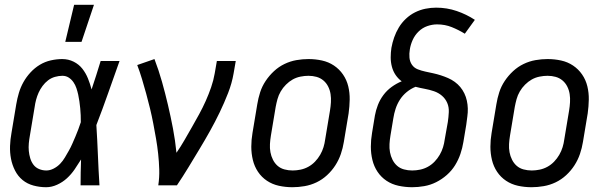

<svg xmlns="http://www.w3.org/2000/svg" viewBox="-20 -775 2540 803"><path d="M173 8Q146 8 120 1Q94 -6 74.5 -22Q55 -38 43 -61.5Q31 -85 26 -111Q21 -137 22 -164.5Q23 -192 28 -219L48 -339Q52 -363 59 -386.5Q66 -410 78 -431.5Q90 -453 107.5 -472Q125 -491 146.5 -504Q168 -517 192.5 -522.5Q217 -528 240 -528Q266 -528 288 -517Q310 -506 324.5 -487.5Q339 -469 348 -446.5Q357 -424 363 -401Q373 -431 382.5 -460.5Q392 -490 401 -520H480Q456 -453 432.5 -386Q409 -319 383 -252Q387 -189 389.5 -126Q392 -63 396 0H317Q317 -27 317.5 -54Q318 -81 319 -108Q306 -87 292 -66.5Q278 -46 260 -29.5Q242 -13 219 -2.5Q196 8 173 8ZM174 -62Q189 -62 204.5 -70Q220 -78 231.5 -90Q243 -102 251.5 -116.5Q260 -131 268 -145Q276 -159 282.5 -174Q289 -189 295.5 -204Q302 -219 307.5 -234Q313 -249 318 -264Q318 -279 317.5 -293.5Q317 -308 315.5 -322.5Q314 -337 312 -351.5Q310 -366 307 -379.5Q304 -393 299.5 -406.5Q295 -420 287 -431.5Q279 -443 267.5 -450.5Q256 -458 241 -458Q226 -458 210 -453.5Q194 -449 181 -439Q168 -429 158 -415.5Q148 -402 141.5 -387.5Q135 -373 131 -358Q127 -343 125 -328L105 -208Q102 -192 100.5 -175.5Q99 -159 100.5 -143.5Q102 -128 106.5 -113Q111 -98 120 -86Q129 -74 143.5 -68Q158 -62 174 -62ZM253 -600 290 -755H373L321 -600Z M642 0Q647 -33 646 -66Q645 -99 641.5 -131.5Q638 -164 632.5 -195.5Q627 -227 621 -258.5Q615 -290 607.5 -321Q600 -352 591.5 -383Q583 -414 574 -444Q565 -474 554 -503L626 -528Q644 -481 657.5 -433Q671 -385 682.5 -336Q694 -287 703.5 -237Q713 -187 718 -136Q736 -162 751.5 -189Q767 -216 782.5 -243Q798 -270 813 -297.5Q828 -325 840.5 -353Q853 -381 863 -410Q873 -439 878 -468L887 -520H966L957 -468Q950 -427 934 -386Q918 -345 899 -305.5Q880 -266 858.5 -227.5Q837 -189 814 -151Q791 -113 768 -75Q745 -37 720 0Z M1203 8Q1174 8 1146.5 2Q1119 -4 1096.5 -19Q1074 -34 1059 -56.5Q1044 -79 1037.5 -106Q1031 -133 1031 -161.5Q1031 -190 1036 -219L1056 -339Q1060 -364 1068 -389Q1076 -414 1091 -436.5Q1106 -459 1126 -477.5Q1146 -496 1170 -507.5Q1194 -519 1219.5 -523.5Q1245 -528 1270 -528Q1299 -528 1326.5 -522Q1354 -516 1376.5 -501Q1399 -486 1414.5 -463.5Q1430 -441 1436.5 -414Q1443 -387 1442.5 -358.5Q1442 -330 1438 -301L1418 -181Q1414 -156 1405.5 -131Q1397 -106 1382.5 -83.5Q1368 -61 1348 -42.5Q1328 -24 1304 -12.5Q1280 -1 1254 3.5Q1228 8 1203 8ZM1204 -62Q1220 -62 1237 -65.5Q1254 -69 1269.5 -77.5Q1285 -86 1297.5 -99Q1310 -112 1319 -127.5Q1328 -143 1333 -159.5Q1338 -176 1340 -192L1360 -312Q1363 -330 1364 -347.5Q1365 -365 1362.5 -381.5Q1360 -398 1352.5 -413Q1345 -428 1332.5 -438.5Q1320 -449 1304 -453.5Q1288 -458 1270 -458Q1254 -458 1236.5 -454.5Q1219 -451 1204 -442.5Q1189 -434 1176 -421Q1163 -408 1154 -392.5Q1145 -377 1140.5 -360.5Q1136 -344 1133 -328L1113 -208Q1110 -190 1109 -172.5Q1108 -155 1111 -138.5Q1114 -122 1121.5 -107Q1129 -92 1141 -81.5Q1153 -71 1169.5 -66.5Q1186 -62 1204 -62Z M1704 8Q1675 8 1647 2Q1619 -4 1596.5 -19Q1574 -34 1559 -56.5Q1544 -79 1537.5 -106Q1531 -133 1531 -161.5Q1531 -190 1536 -219L1548 -292Q1552 -314 1560.5 -336Q1569 -358 1583.5 -377.5Q1598 -397 1618 -411.5Q1638 -426 1660 -435Q1645 -446 1634.5 -461.5Q1624 -477 1619 -496Q1614 -515 1614 -535Q1614 -555 1617 -575Q1621 -597 1628.5 -618.5Q1636 -640 1648 -660Q1660 -680 1677.5 -696.5Q1695 -713 1716 -723.5Q1737 -734 1759.5 -738.5Q1782 -743 1804 -743Q1849 -743 1890 -729Q1931 -715 1966 -692L1924 -634Q1898 -650 1869.5 -661.5Q1841 -673 1808 -673Q1788 -673 1767.5 -666Q1747 -659 1731 -643.5Q1715 -628 1706 -608Q1697 -588 1694 -568Q1691 -551 1692.5 -534Q1694 -517 1703 -504Q1712 -491 1727.5 -485Q1743 -479 1759.5 -475.5Q1776 -472 1792 -468.5Q1808 -465 1823.5 -460Q1839 -455 1854 -448.5Q1869 -442 1882 -432.5Q1895 -423 1905 -411Q1915 -399 1922 -384.5Q1929 -370 1932.5 -354Q1936 -338 1936.5 -321.5Q1937 -305 1934.5 -287.5Q1932 -270 1930 -253L1918 -181Q1914 -156 1905.5 -131Q1897 -106 1883 -83.5Q1869 -61 1848.5 -43Q1828 -25 1804 -13Q1780 -1 1754 3.5Q1728 8 1704 8ZM1704 -62Q1720 -62 1737 -65.5Q1754 -69 1769.5 -77.5Q1785 -86 1797.5 -99Q1810 -112 1819 -127.5Q1828 -143 1833 -159.5Q1838 -176 1840 -192L1853 -265Q1856 -285 1857 -306Q1858 -327 1850.5 -344.5Q1843 -362 1828.5 -374.5Q1814 -387 1795 -393.5Q1776 -400 1756.5 -403.5Q1737 -407 1718 -412Q1698 -404 1681 -390Q1664 -376 1652.5 -358Q1641 -340 1634.5 -320Q1628 -300 1625 -280L1613 -208Q1610 -190 1609 -172.5Q1608 -155 1611 -138.5Q1614 -122 1621.5 -107Q1629 -92 1641 -81.5Q1653 -71 1669.5 -66.5Q1686 -62 1704 -62Z M2203 8Q2174 8 2146.5 2Q2119 -4 2096.5 -19Q2074 -34 2059 -56.5Q2044 -79 2037.5 -106Q2031 -133 2031 -161.5Q2031 -190 2036 -219L2056 -339Q2060 -364 2068 -389Q2076 -414 2091 -436.5Q2106 -459 2126 -477.5Q2146 -496 2170 -507.5Q2194 -519 2219.5 -523.5Q2245 -528 2270 -528Q2299 -528 2326.5 -522Q2354 -516 2376.5 -501Q2399 -486 2414.5 -463.5Q2430 -441 2436.5 -414Q2443 -387 2442.5 -358.5Q2442 -330 2438 -301L2418 -181Q2414 -156 2405.5 -131Q2397 -106 2382.5 -83.5Q2368 -61 2348 -42.5Q2328 -24 2304 -12.5Q2280 -1 2254 3.5Q2228 8 2203 8ZM2204 -62Q2220 -62 2237 -65.5Q2254 -69 2269.5 -77.5Q2285 -86 2297.5 -99Q2310 -112 2319 -127.5Q2328 -143 2333 -159.5Q2338 -176 2340 -192L2360 -312Q2363 -330 2364 -347.5Q2365 -365 2362.5 -381.5Q2360 -398 2352.5 -413Q2345 -428 2332.5 -438.5Q2320 -449 2304 -453.5Q2288 -458 2270 -458Q2254 -458 2236.5 -454.5Q2219 -451 2204 -442.5Q2189 -434 2176 -421Q2163 -408 2154 -392.5Q2145 -377 2140.5 -360.5Q2136 -344 2133 -328L2113 -208Q2110 -190 2109 -172.5Q2108 -155 2111 -138.5Q2114 -122 2121.5 -107Q2129 -92 2141 -81.5Q2153 -71 2169.5 -66.5Q2186 -62 2204 -62Z"/></svg>

Font: Iosevka Custom
Style: Italic
Weight: 400
Italic angle: -9°
Monospace: yes
Designer: Belleve Invis
Foundry: Belleve Invis
Version: Version 30.3.3; ttfautohint (v1.8.3)